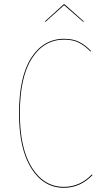

<svg xmlns="http://www.w3.org/2000/svg" viewBox="-20 -872 475 901"><path d="M193.4 -769.5 190.4 -771.5 279.3 -852.1H282.7L373.5 -771.5L370.6 -769.5L280.8 -847.7ZM281.2 -689.9Q323.2 -689.9 352.3 -675Q381.3 -660.2 407.2 -632.8L404.8 -629.9Q378.9 -656.7 350.6 -671.4Q322.3 -686 281.2 -686Q186.5 -686 129.9 -598.4Q73.2 -510.7 73.2 -339.4Q73.2 -174.8 129.9 -85Q186.5 4.9 280.3 4.9Q355 4.9 411.6 -53.7L414.1 -50.3Q356.4 9.3 280.3 9.3Q184.6 9.3 127 -82Q69.3 -173.3 69.3 -339.4Q69.3 -512.7 127 -601.3Q184.6 -689.9 281.2 -689.9Z"/></svg>

Font: Fira Sans Compressed Four
Style: Regular
Weight: 100
Width: 1
Designer: Carrois Corporate & Edenspiekermann AG
Foundry: Carrois Corporate GbR & Edenspiekermann AG
Version: Version 4.203;PS 004.203;hotconv 1.0.88;makeotf.lib2.5.64775